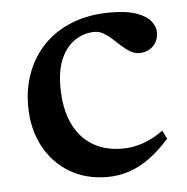

<svg xmlns="http://www.w3.org/2000/svg" viewBox="-41 -494 530 545"><g transform="rotate(-5 224.0 -222.0)"><path d="M292.5 -453.5Q339.5 -453.5 367.5 -443.2Q395.5 -433 407.5 -417.5Q419.5 -402 419.5 -386Q419.5 -370 412.5 -357.8Q405.5 -345.5 393 -338.5Q380.5 -331.5 365 -331.5Q351.5 -331.5 339.2 -338.8Q327 -346 315.5 -356.5Q304 -367 292.5 -377.5Q281 -388 268.8 -395.2Q256.5 -402.5 243 -402.5Q214.5 -402.5 189.2 -386.8Q164 -371 148.5 -338.5Q133 -306 133 -255Q133 -194.5 152.5 -152Q172 -109.5 208 -87.5Q244 -65.5 294 -65.5Q324.5 -65.5 353.2 -75.8Q382 -86 410.5 -106.5L422 -82.5Q393.5 -50.5 365 -29.8Q336.5 -9 306.5 1Q276.5 11 244 11Q182.5 11 135.8 -17.2Q89 -45.5 63 -95.5Q37 -145.5 37 -210Q37 -261 54 -305.2Q71 -349.5 103.5 -382.8Q136 -416 183.8 -434.8Q231.5 -453.5 292.5 -453.5Z"/></g></svg>

Font: Newsreader 16pt Medium
Style: Regular
Weight: 500
Designer: Hugues Gentile
Foundry: Production Type
Version: Version 1.003